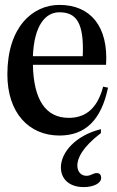

<svg xmlns="http://www.w3.org/2000/svg" viewBox="-20 -536 476 782"><path d="M222 16C327 16 392 -46 420 -179L400 -183C374 -83 318 -56 260 -56C167 -56 117 -128 114 -272H412C422 -429 348 -516 222 -516C112 -516 10 -425 10 -233C10 -76 98 16 222 16ZM114 -307C119 -433 165 -486 222 -486C291 -486 323 -443 317 -307ZM228 146C228 192 261 226 321 226C362 226 392 210 392 189C392 176 386 169 374 169C359 169 352 179 334 180C313 181 295 166 295 138C295 109 314 65 391 6V-10C287 16 228 85 228 146Z"/></svg>

Font: RL Madena
Style: Regular
Weight: 400
Designer: I Kadek Wantara Putra
Foundry: Roughlines ID
Version: Version 1.000;Glyphs 3.1.2 (3151)